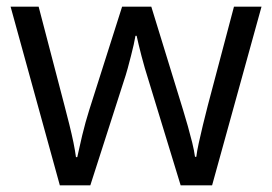

<svg xmlns="http://www.w3.org/2000/svg" viewBox="-20 -556 815 575"><path d="M521 -1 425.8 -312.5Q419.4 -332.5 413.8 -351.8Q408.2 -371.1 403.6 -388.9Q398.9 -406.7 395.3 -422.1Q391.6 -437.5 389.2 -448.7H385.7Q383.8 -437.5 380.4 -422.1Q377 -406.7 372.3 -388.7Q367.7 -370.6 362.3 -350.8Q356.9 -331.1 350.1 -311L250.5 -1H159.2L11.7 -536.1H95.7L172.9 -240.7Q180.7 -211.4 187.7 -182.9Q194.8 -154.3 200 -129.2Q205.1 -104 207.5 -85.4H211.4Q214.4 -97.7 218 -114.7Q221.7 -131.8 226.3 -151.1Q231 -170.4 236.3 -189.7Q241.7 -209 247.1 -226.1L345.7 -536.1H433.1L528.3 -226.6Q535.6 -203.1 542.7 -177.7Q549.8 -152.3 555.7 -128.7Q561.5 -105 564 -86.4H567.9Q569.8 -103 575.2 -127.4Q580.6 -151.9 587.6 -181.2Q594.7 -210.4 602.5 -240.7L680.7 -536.1H763.2L615.2 -1Z"/></svg>

Font: Wonky
Style: Regular
Weight: 400
Designer: Monotype Design Team
Foundry: Monotype Imaging Inc.
Version: Version 3.000